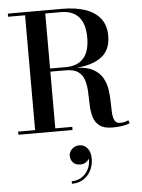

<svg xmlns="http://www.w3.org/2000/svg" viewBox="-67 -802 873 1184"><g transform="rotate(-5 369.0 -210.0)"><path d="M331 156.8Q331 132.4 350.2 115Q369.4 97.6 396.6 97.6Q424.6 97.6 444.6 120.8Q464.6 144 464.6 186.4Q464.6 224 448.6 257Q432.6 290 402.2 310Q371.8 330 329.4 330V314.4Q363.8 314.4 390.8 297.4Q417.8 280.4 433 251Q448.2 221.6 447 184Q440.6 196.4 426 206.2Q411.4 216 392.6 216Q362.2 216 346.6 198.6Q331 181.2 331 156.8ZM27 -19.5H132V-730.5H27V-750H367Q446 -750 505.8 -729.8Q565.5 -709.5 598.8 -667.2Q632 -625 632 -560Q632 -474 577.2 -431.2Q522.5 -388.5 421.5 -380.5Q486 -377.5 523.8 -356.2Q561.5 -335 580 -302.5Q598.5 -270 604.8 -232Q611 -194 611.2 -156.2Q611.5 -118.5 613.2 -87.2Q615 -56 624.5 -37.2Q634 -18.5 658.5 -18.5Q674.5 -18.5 687.2 -21.8Q700 -25 710 -30L717 -11.5Q705 -5 676.8 0.5Q648.5 6 612 6Q558 6.5 530.5 -14Q503 -34.5 492.8 -68Q482.5 -101.5 481 -141.8Q479.5 -182 478.2 -222.2Q477 -262.5 467.2 -296Q457.5 -329.5 431 -350Q404.5 -370.5 352 -370.5H257V-19.5H362V0H27ZM354.5 -730.5H257V-390H354.5Q426.5 -390 464.2 -432.2Q502 -474.5 502 -560Q502 -645.5 464.2 -688Q426.5 -730.5 354.5 -730.5Z"/></g></svg>

Font: Bodoni* 11pt Medium
Style: Regular
Weight: 500
Version: Version 2.3